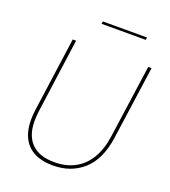

<svg xmlns="http://www.w3.org/2000/svg" viewBox="-152 -961 954 1078"><g transform="rotate(20 324.5 -422.0)"><path d="M289 6Q189 6 137.5 -45.5Q86 -97 86 -194Q86 -206 87 -221Q88 -236 90 -252L152 -697H172L111 -253Q109 -237 108 -222.5Q107 -208 107 -194Q107 -107 153 -60.5Q199 -14 290 -14Q360 -14 412.5 -42.5Q465 -71 497.5 -125.5Q530 -180 541 -258L603 -697H623L561 -257Q542 -124 469 -59Q396 6 289 6ZM274 -835 276 -850H540L538 -835Z"/></g></svg>

Font: Hanken Grotesk Thin
Style: Italic
Weight: 250
Italic angle: -8°
Designer: Alfredo Marco Pradil
Foundry: Hanken Design Co.
Version: Version 3.013